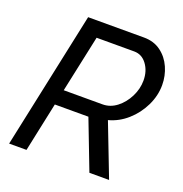

<svg xmlns="http://www.w3.org/2000/svg" viewBox="-128 -822 889 935"><g transform="rotate(20 316.5 -355.0)"><path d="M20 0 171 -710H461Q512 -710 548.5 -683Q585 -656 604 -613Q623 -570 623 -522Q623 -467 597.5 -414.5Q572 -362 529 -324Q486 -286 433 -272L538 0H436L338 -255H164L110 0ZM382 -335Q422 -335 455.5 -361Q489 -387 509.5 -428Q530 -469 530 -512Q530 -561 504.5 -595.5Q479 -630 439 -630H244L181 -335Z"/></g></svg>

Font: Raleway Medium
Style: Italic
Weight: 500
Italic angle: -12°
Designer: Matt McInerney, Pablo Impallari, Rodrigo Fuenzalida
Foundry: Matt McInerney, Pablo Impallari, Rodrigo Fuenzalida
Version: Version 4.026